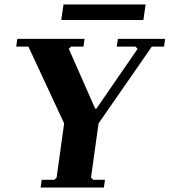

<svg xmlns="http://www.w3.org/2000/svg" viewBox="-20 -845 764 865"><path d="M511 -670H724L719 -635H664L424 -289L390 -45L400 -35H453L448 0H163L168 -35H225L235 -45L269 -289L108 -635H53L58 -670H361L356 -635H300L290 -625L409 -355H414L600 -625L590 -635H506ZM266 -825H636L626 -755H256Z"/></svg>

Font: Brygada 1918
Style: Bold Italic
Weight: 700
Italic angle: -8°
Designer: Mateusz Machalski | Borys Kosmynka | Przemek Hoffer
Foundry: NIEPODLEGLA 2018
Version: Version 3.006